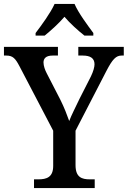

<svg xmlns="http://www.w3.org/2000/svg" viewBox="-23 -951 646 971"><path d="M157 -784V-771H203C235 -797 275 -833 303 -866C331 -833 372 -796 404 -771H449V-784C421 -822 373 -886 354 -931H253C233 -886 186 -822 157 -784ZM149 0H456V-44H431C391 -44 359 -54 359 -116V-290L515 -592C546 -652 564 -670 592 -670H603V-714H373V-670H396C433 -670 455 -657 455 -626C455 -612 449 -590 437 -565L379 -451C359 -409 338 -368 327 -339C316 -370 302 -407 282 -447L213 -581C205 -596 197 -618 197 -635C197 -654 208 -670 243 -670H270V-714H-3V-670H9C42 -670 55 -655 75 -617L246 -290V-112C246 -54 212 -44 171 -44H149Z"/></svg>

Font: Noto Serif Devanagari SemiCondensed Medium
Style: Regular
Weight: 500
Width: 4
Designer: Universal Thirst, Indian Type Foundry and the Monotype Design Team
Foundry: Monotype Imaging Inc.
Version: Version 2.004